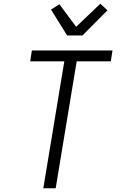

<svg xmlns="http://www.w3.org/2000/svg" viewBox="-20 -1004 640 1024"><path d="M211 0 323 -677H141L150 -735H580L571 -677H389L277 0ZM338 -815 252 -953 297 -981 386 -861 515 -984 553 -949 420 -815Z"/></svg>

Font: Iosevka Light Extended
Style: Italic
Weight: 300
Width: 7
Italic angle: -9°
Monospace: yes
Designer: Belleve Invis
Foundry: Belleve Invis
Version: Version 32.5.0; ttfautohint (v1.8.4)